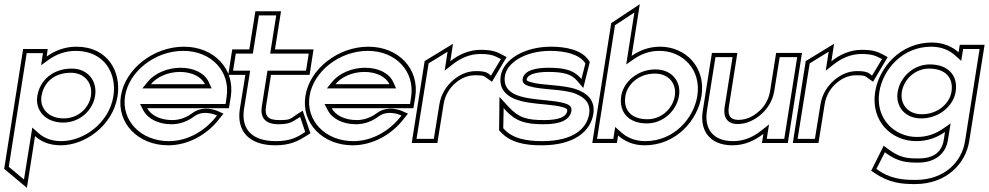

<svg xmlns="http://www.w3.org/2000/svg" viewBox="-30 -686 4743 921"><path d="M-10 124 99 215 138 -33C167 -7 207 11 261 11C380 11 512 -85 534 -225C552 -341 488 -462 336 -462C281 -462 233 -443 194 -415L199 -451H81ZM12 114 98 -431H176L167 -373L203 -399C239 -425 283 -442 333 -442C472 -442 531 -332 514 -225C494 -97 373 -9 264 -9C215 -9 179 -25 153 -49L125 -74L85 175ZM149 -225C138 -158 187 -98 273 -98C354 -98 415 -158 426 -225C438 -298 391 -357 314 -357C226 -357 161 -303 149 -225ZM169 -225C180 -292 231 -337 310 -337C376 -337 416 -287 406 -225C397 -169 346 -118 276 -118C199 -118 160 -170 169 -225Z M550 -226C529 -95 633 11 777 11C872 11 964 -40 1022 -116L1042 -141L1017 -152C1017 -152 950 -186 892 -143C864 -122 831 -110 796 -110C739 -110 694 -133 676 -167H1068L1077 -221C1098 -355 997 -462 852 -462C708 -462 571 -357 550 -226ZM570 -226C589 -344 714 -442 849 -442C985 -442 1076 -342 1057 -221L1052 -187H642L658 -156C680 -115 731 -90 793 -90C833 -90 870 -104 902 -128C939 -155 985 -143 1011 -132C956 -59 871 -9 780 -9C645 -9 551 -108 570 -226ZM653 -262H985L971 -293C951 -336 899 -361 836 -361C773 -361 711 -334 678 -293ZM694 -282C721 -316 775 -341 833 -341C891 -341 937 -317 953 -282Z M1065 -327H1147L1120 -160C1105 -54 1168 11 1290 11C1364 11 1402 -11 1439 -34L1459 -47L1422 -155L1395 -138C1360 -115 1365 -110 1309 -110C1255 -110 1239 -129 1246 -176L1270 -327H1455L1474 -449H1289L1318 -632H1195L1166 -449H1084ZM1088 -347 1101 -429H1183L1212 -612H1295L1266 -429H1451L1438 -347H1253L1226 -176C1217 -119 1245 -90 1306 -90C1368 -90 1375 -106 1410 -125L1434 -53C1398 -29 1365 -9 1293 -9C1179 -9 1127 -66 1140 -160L1170 -347Z M1435 -226C1414 -95 1518 11 1662 11C1757 11 1849 -40 1907 -116L1927 -141L1902 -152C1902 -152 1835 -186 1777 -143C1749 -122 1716 -110 1681 -110C1624 -110 1579 -133 1561 -167H1953L1962 -221C1983 -355 1882 -462 1737 -462C1593 -462 1456 -357 1435 -226ZM1455 -226C1474 -344 1599 -442 1734 -442C1870 -442 1961 -342 1942 -221L1937 -187H1527L1543 -156C1565 -115 1616 -90 1678 -90C1718 -90 1755 -104 1787 -128C1824 -155 1870 -143 1896 -132C1841 -59 1756 -9 1665 -9C1530 -9 1436 -108 1455 -226ZM1538 -262H1870L1856 -293C1836 -336 1784 -361 1721 -361C1658 -361 1596 -334 1563 -293ZM1579 -282C1606 -316 1660 -341 1718 -341C1776 -341 1822 -317 1838 -282Z M1945 0H2068L2098 -187C2105 -230 2127 -264 2154 -287C2178 -308 2210 -325 2249 -325C2292 -325 2292 -321 2307 -310L2330 -294L2400 -412L2380 -423C2356 -435 2337 -447 2277 -447C2219 -447 2170 -424 2130 -392L2143 -476L2007 -393ZM1968 -20 2026 -382 2117 -438 2103 -347 2141 -377C2178 -406 2222 -427 2274 -427C2335 -427 2345 -415 2373 -403L2325 -323C2310 -337 2299 -345 2253 -345C2208 -345 2171 -325 2143 -301C2113 -275 2086 -236 2078 -187L2051 -20Z M2372 -322C2358 -234 2435 -205 2505 -194C2561 -185 2629 -184 2669 -172C2689 -166 2692 -163 2691 -154C2687 -127 2654 -110 2581 -110C2495 -110 2458 -122 2410 -173L2366 -221L2364 -61L2370 -55C2418 0 2493 11 2568 11C2726 11 2803 -57 2816 -139C2827 -206 2784 -240 2736 -257C2670 -281 2571 -275 2516 -292C2496 -298 2496 -300 2497 -307C2500 -325 2532 -341 2600 -341C2679 -341 2712 -328 2737 -300L2768 -264L2799 -388L2795 -395C2761 -448 2682 -462 2613 -462C2487 -462 2385 -402 2372 -322ZM2392 -322C2402 -384 2487 -442 2610 -442C2678 -442 2749 -427 2778 -382C2772 -356 2765 -331 2759 -307C2728 -344 2690 -361 2603 -361C2539 -361 2484 -349 2477 -307C2474 -288 2489 -278 2507 -273C2568 -254 2665 -260 2727 -238C2731 -237 2733 -235 2736 -234C2776 -217 2804 -190 2796 -139C2785 -72 2724 -9 2571 -9C2496 -9 2426 -21 2384 -71L2386 -168L2394 -158C2444 -104 2490 -90 2578 -90C2649 -90 2703 -106 2711 -154C2715 -177 2695 -186 2677 -191C2632 -204 2565 -205 2511 -214C2447 -224 2380 -247 2392 -322Z M2811 0H2929L2935 -36C2965 -9 3007 11 3062 11C3214 11 3317 -110 3335 -226C3357 -366 3256 -462 3137 -462C3084 -462 3039 -445 3000 -418L3039 -666L2902 -575ZM2834 -20 2920 -565 3013 -626 2974 -377 3010 -402C3046 -427 3085 -442 3134 -442C3243 -442 3335 -354 3315 -226C3298 -119 3204 -9 3065 -9C3015 -9 2976 -27 2949 -52L2921 -77L2912 -20ZM2950 -226C2938 -148 2985 -94 3073 -94C3150 -94 3215 -153 3227 -226C3238 -293 3195 -353 3114 -353C3028 -353 2961 -293 2950 -226ZM2970 -226C2979 -281 3034 -333 3111 -333C3181 -333 3216 -282 3207 -226C3197 -164 3142 -114 3076 -114C2997 -114 2959 -159 2970 -226Z M3341 -154C3326 -60 3374 11 3484 11C3542 11 3591 -12 3632 -44L3625 0H3749L3817 -432H3693L3664 -249C3657 -206 3635 -172 3607 -149C3583 -128 3551 -111 3512 -111C3474 -111 3460 -131 3466 -172L3507 -432H3385ZM3361 -154 3402 -412H3484L3446 -172C3438 -124 3459 -91 3508 -91C3553 -91 3591 -112 3618 -135C3649 -161 3676 -200 3684 -249L3710 -412H3794L3732 -20H3648L3659 -89L3621 -59C3583 -29 3539 -9 3487 -9C3388 -9 3348 -70 3361 -154Z M3773 0H3896L3926 -187C3933 -230 3955 -264 3982 -287C4006 -308 4038 -325 4077 -325C4120 -325 4120 -321 4135 -310L4158 -294L4228 -412L4208 -423C4184 -435 4165 -447 4105 -447C4047 -447 3998 -424 3958 -392L3971 -476L3835 -393ZM3796 -20 3854 -382 3945 -438 3931 -347 3969 -377C4006 -406 4050 -427 4102 -427C4163 -427 4173 -415 4201 -403L4153 -323C4138 -337 4127 -345 4081 -345C4036 -345 3999 -325 3971 -301C3941 -275 3914 -236 3906 -187L3879 -20Z M4168 -245C4146 -105 4246 -9 4365 -9C4419 -9 4465 -26 4503 -53L4497 -14C4488 42 4449 74 4378 74C4326 74 4290 73 4233 31L4209 13L4149 133L4164 143C4235 192 4296 197 4359 197C4510 197 4602 99 4619 -8L4693 -471H4574L4568 -435C4538 -462 4495 -482 4440 -482C4288 -482 4186 -361 4168 -245ZM4188 -245C4205 -352 4298 -462 4437 -462C4487 -462 4526 -444 4553 -419L4581 -394L4590 -451H4669L4599 -8C4584 88 4503 177 4362 177C4301 177 4239 173 4174 124L4215 44L4219 48C4279 92 4323 94 4375 94C4453 94 4506 54 4517 -14L4530 -94L4494 -69C4459 -45 4419 -29 4369 -29C4260 -29 4168 -117 4188 -245ZM4276 -245C4265 -178 4308 -118 4389 -118C4475 -118 4543 -178 4554 -245C4567 -324 4518 -377 4430 -377C4353 -377 4288 -318 4276 -245ZM4296 -245C4306 -307 4361 -357 4427 -357C4506 -357 4545 -312 4534 -245C4525 -190 4469 -138 4392 -138C4322 -138 4287 -189 4296 -245Z"/></svg>

Font: Charger Pro
Style: OlObl
Weight: 900
Designer: Jasper
Foundry: Cannot Into Space Fonts
Version: Version 1.09